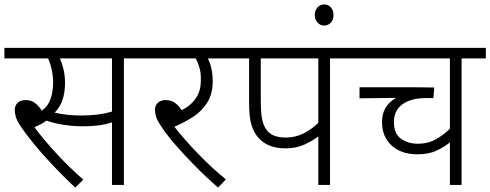

<svg xmlns="http://www.w3.org/2000/svg" viewBox="-20 -839 2224 871"><path d="M542 -574V0H488V-284Q457 -274 426 -270Q395 -266 353 -266Q315 -266 270.5 -272.5Q226 -279 191 -292Q168 -275 136 -262Q180 -203 238 -140.5Q296 -78 358 -24L321 12Q265 -41 216.5 -92.5Q168 -144 132 -188.5Q96 -233 75 -264Q57 -291 52 -308Q47 -325 47 -341Q47 -359 59.5 -372Q72 -385 97 -385Q120 -385 137.5 -372.5Q155 -360 170 -337Q198 -357 209.5 -390.5Q221 -424 221 -463Q221 -494 214.5 -523.5Q208 -553 198 -574H0V-622H651V-574ZM347 -315Q387 -315 420.5 -319Q454 -323 488 -333V-574H252Q261 -554 268 -525Q275 -496 275 -463Q275 -418 263 -384.5Q251 -351 228 -328Q254 -322 284 -318.5Q314 -315 347 -315Z M1005 -25 969 12Q911 -39 860.5 -90.5Q810 -142 771.5 -187Q733 -232 712 -265Q694 -291 688.5 -308Q683 -325 683 -341Q683 -359 695.5 -372Q708 -385 732 -385Q756 -385 773 -373Q790 -361 804 -339Q845 -359 868.5 -393.5Q892 -428 891 -476Q892 -508 884.5 -533Q877 -558 868 -574H636V-622H1039V-574H923Q933 -555 939 -527.5Q945 -500 945 -470Q945 -414 921 -375Q897 -336 857.5 -310Q818 -284 771 -264Q817 -205 879.5 -140.5Q942 -76 1005 -25Z M1477 -574V0H1424V-220Q1396 -199 1359.5 -182.5Q1323 -166 1275 -166Q1198 -166 1156 -210Q1132 -235 1121 -271.5Q1110 -308 1110 -371V-574H1024V-622H1587V-574ZM1424 -574H1163V-385Q1163 -319 1171 -289.5Q1179 -260 1195 -243Q1210 -227 1231 -221Q1252 -215 1277 -215Q1320 -215 1357.5 -234Q1395 -253 1424 -282Z M1408 -771Q1408 -792 1420.5 -805.5Q1433 -819 1451 -819Q1469 -819 1481 -805.5Q1493 -792 1493 -771Q1493 -749 1480.5 -736Q1468 -723 1451 -723Q1433 -723 1420.5 -736.5Q1408 -750 1408 -771Z M2184 -574H2074V0H2021V-193Q1997 -173 1961 -156Q1925 -139 1873 -139Q1800 -139 1756.5 -179Q1713 -219 1713 -286Q1713 -359 1777 -395L1611 -393V-443H1868Q1893 -443 1916 -442.5Q1939 -442 1950 -442L1946 -394H1911Q1846 -394 1806.5 -366.5Q1767 -339 1767 -285Q1767 -232 1799.5 -209.5Q1832 -187 1874 -187Q1923 -187 1959 -208Q1995 -229 2021 -255V-574H1572V-622H2184Z"/></svg>

Font: Noto Sans Light
Style: Italic
Weight: 300
Italic angle: -12°
Designer: Monotype Design Team
Foundry: Monotype Imaging Inc.
Version: Version 2.013; ttfautohint (v1.8.4.7-5d5b)